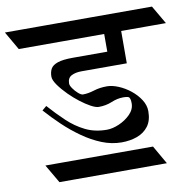

<svg xmlns="http://www.w3.org/2000/svg" viewBox="-137 -741 936 923"><g transform="rotate(-10 331.0 -280.0)"><path d="M365.2 -657.2 417.5 -567.4H-2L-53.7 -657.2ZM664.1 -657.2 716.3 -567.4H193.8L141.6 -657.2ZM365.7 6.3 418 96.7H79.6L26.9 6.3ZM552.2 6.3 604 96.7H156.2L103.5 6.3ZM498 -589.8 497.6 -409.7H276.4Q246.6 -409.7 227.1 -399.4Q207.5 -389.2 207.5 -361.8Q207.5 -352.5 217.8 -337.6Q228 -322.8 241.7 -310.8Q255.4 -298.8 264.6 -298.8Q290 -298.8 319.3 -308.1Q348.6 -317.4 383.8 -317.4Q409.2 -317.4 439.5 -304.9Q469.7 -292.5 497.1 -270.8Q524.4 -249 542 -221.7Q559.6 -194.3 559.6 -165Q559.6 -119.6 538.8 -92Q518.1 -64.5 483.6 -52Q449.2 -39.6 408.2 -39.6Q359.4 -39.6 311.5 -58.8Q263.7 -78.1 218.8 -109.9Q173.8 -141.6 133.5 -179.9Q93.3 -218.3 59.1 -256.8L80.6 -274.9Q118.7 -231.9 158.2 -194.6Q197.8 -157.2 243.9 -134.5Q290 -111.8 348.6 -111.8Q376 -111.8 408.2 -125.7Q440.4 -139.6 463.9 -163.3Q487.3 -187 487.3 -216.3Q487.3 -230.5 484.9 -237.3Q482.4 -244.1 480.5 -246.1Q475.1 -251.5 451.2 -251.5Q423.3 -251.5 393.6 -239Q363.8 -226.6 329.1 -226.6Q314.5 -226.6 291 -239.3Q267.6 -252 241.2 -272.2Q214.8 -292.5 191.4 -315.9Q165 -342.3 147.2 -367.4Q129.4 -392.6 129.4 -409.2Q129.4 -431.6 138.2 -447.5Q147 -463.4 172.4 -472.2Q197.8 -481 246.6 -481H415V-589.8Z"/></g></svg>

Font: Annapurna SIL
Style: Bold
Weight: 700
Designer: Peter Martin, Annie Olsen
Foundry: SIL International
Version: Version 2.000